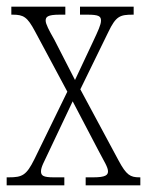

<svg xmlns="http://www.w3.org/2000/svg" viewBox="-20 -556 444 576"><path d="M0 0H173V-24H141C110 -24 103 -29 103 -42C103 -55 112 -70 126 -100L198 -252L275 -105C293 -71 304 -54 304 -42C304 -31 297 -24 260 -24H237V0H401V-24H398C371 -24 359 -31 336 -74L221 -288L305 -460C328 -508 340 -512 379 -512H381V-536H220V-512H242C277 -512 283 -507 283 -494C283 -482 274 -463 260 -433L205 -316L143 -437C127 -465 117 -484 117 -494C117 -505 122 -512 159 -512H176V-536H14V-512H18C51 -512 62 -505 85 -462L182 -281L83 -78C59 -30 47 -24 6 -24H0Z"/></svg>

Font: Noto Serif Tamil ExtraCondensed ExtraLight
Style: Regular
Weight: 200
Width: 2
Designer: Indian Type Foundry, Tom Grace, and the Monotype Design Team
Foundry: Monotype Imaging Inc.
Version: Version 2.004